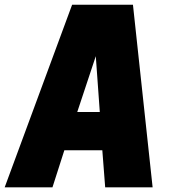

<svg xmlns="http://www.w3.org/2000/svg" viewBox="-60 -800 730 820"><path d="M248 -779.8H507.8L591.8 0H389.2L377 -158.2H214.8L164.1 0H-40ZM349.1 -560.1 270 -321.8H366.2Z"/></svg>

Font: Cooper Hewitt
Style: Heavy Italic
Weight: 714
Designer: Village Type and Design LLC
Foundry: Cooper Hewitt Smithsonian Design Museum
Version: 1.000